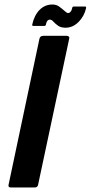

<svg xmlns="http://www.w3.org/2000/svg" viewBox="-20 -832 402 852"><path d="M149 -12Q147 0 133 0H29Q15 0 18 -12L155 -660Q158 -673 172 -673H276Q282 -673 285.5 -669.5Q289 -666 287 -660ZM128 -717Q122 -717 123 -723Q132 -764 155.5 -788Q179 -812 213 -812Q230 -812 243 -802.5Q256 -793 266.5 -783.5Q277 -774 282 -774Q288 -774 293 -779.5Q298 -785 300 -795Q301 -803 307 -803H358Q363 -803 362 -796Q354 -760 328.5 -734.5Q303 -709 271 -709Q250 -709 237.5 -718Q225 -727 217 -736Q209 -745 201 -745Q195 -745 190.5 -740Q186 -735 184 -724Q183 -717 177 -717Z"/></svg>

Font: Glory
Style: Bold Italic
Weight: 700
Italic angle: -12°
Version: Version 1.011